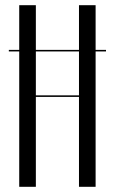

<svg xmlns="http://www.w3.org/2000/svg" viewBox="-20 -719 442 739"><path d="M54 -699V-527H14V-521H54V0H118V-346H284V0H348V-521H388V-527H348V-699H284V-527H118V-699ZM118 -352V-521H284V-352Z"/></svg>

Font: Moniqa Display
Style: Regular
Weight: 400
Designer: Rajesh Rajput
Foundry: Rajesh Rajput
Version: Version 1.000